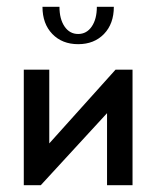

<svg xmlns="http://www.w3.org/2000/svg" viewBox="-20 -545 460 565"><path d="M265 -525H315Q315 -475 286 -445Q257 -415 210 -415Q163 -415 134 -445Q105 -475 105 -525H155Q155 -489 170 -467Q185 -445 210 -445Q235 -445 250 -467Q265 -489 265 -525ZM50 0V-340H125V-123L320 -340H370V0H295V-212L100 0Z"/></svg>

Font: Glametrix
Style: Bold
Weight: 700
Designer: gluk
Foundry: gluk
Version: Version 0.40